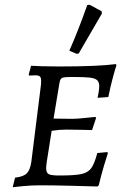

<svg xmlns="http://www.w3.org/2000/svg" viewBox="-20 -775 528 803"><path d="M229 -41Q292 -41 320 -47Q348 -53 361.5 -71.5Q375 -90 387 -135L429 -139L431 -134Q427 -123 415 -82.5Q403 -42 393 0L388 5Q362 4 280.5 2Q199 0 149 0Q110 0 76 3.5Q42 7 33 8L43 -32Q78 -36 92 -50Q106 -64 111 -98L151 -418Q152 -425 152 -437Q152 -450 147 -455Q142 -460 128 -460L102 -459L100 -463L110 -500Q121 -499 154.5 -498Q188 -497 227 -497Q391 -497 465 -507L467 -502Q463 -491 452.5 -452.5Q442 -414 433 -369L388 -366Q389 -371 392 -386.5Q395 -402 395 -414Q395 -432 386 -440Q377 -448 355 -450.5Q333 -453 284 -453Q258 -453 248 -451.5Q238 -450 234 -444Q230 -438 228 -424L204 -279L283 -278Q300 -278 334 -281.5Q368 -285 379 -286L382 -282L365 -231Q354 -231 323 -232Q292 -233 257 -233Q229 -233 196 -228L183 -145Q173 -88 173 -71Q173 -52 184 -46.5Q195 -41 229 -41ZM309 -551 300 -550 270 -563Q306 -644 345 -754L355 -755L405 -728L406 -718Z"/></svg>

Font: Alegreya SC
Style: Italic
Weight: 400
Italic angle: -7°
Designer: Juan Pablo del Peral
Foundry: Huerta Tipografica
Version: Version 2.007; ttfautohint (v1.6)